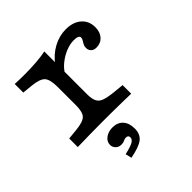

<svg xmlns="http://www.w3.org/2000/svg" viewBox="-174 -554 892 892"><g transform="rotate(-45 272.0 -108.0)"><path d="M212.1 -2.4Q158.9 -2.4 120.2 -1.6Q81.5 -0.8 44.4 0V-56.5L93.5 -61.3Q143.5 -66.1 159.7 -82.3Q175.8 -98.4 175.8 -142.7V-206.5H248.4V-142.7Q248.4 -112.9 256.5 -96.4Q264.5 -79.8 285.5 -72.6Q306.5 -65.3 345.2 -61.3L395.2 -56.5V0Q368.5 -0.8 341.1 -1.2Q313.7 -1.6 282.3 -2Q250.8 -2.4 212.1 -2.4ZM175.8 -206.5V-263.7Q175.8 -312.9 159.7 -330.6Q143.5 -348.4 93.5 -353.2L44.4 -358.1V-414.5Q55.6 -413.7 72.6 -413.3Q89.5 -412.9 109.7 -412.9Q148.4 -412.9 185.1 -415.7Q221.8 -418.5 248.4 -424.2V-414.5V-206.5ZM432.3 -265.3Q416.1 -265.3 406.5 -274.6Q396.8 -283.9 396.8 -299.2Q396.8 -310.5 401.6 -319Q406.5 -327.4 410.9 -334.7Q415.3 -341.9 415.3 -348.4Q415.3 -364.5 382.3 -364.5Q356.5 -364.5 329 -353.2Q301.6 -341.9 278.2 -323Q254.8 -304 241.9 -280.6L239.5 -342.7Q268.5 -383.1 308.5 -404.8Q348.4 -426.6 391.9 -426.6Q439.5 -426.6 467.7 -402Q496 -377.4 496 -336.3Q496 -304 478.6 -284.7Q461.3 -265.3 432.3 -265.3ZM185.5 211.3 178.2 180.6Q217.7 171.8 233.5 162.9Q249.2 154 249.2 141.1Q249.2 126.6 233.9 126.6Q225 126.6 216.9 131Q208.9 135.5 196 135.5Q179 135.5 168.1 124.6Q157.3 113.7 157.3 98.4Q157.3 77.4 176.2 63.3Q195.2 49.2 222.6 49.2Q255.6 49.2 274.2 69.8Q292.7 90.3 292.7 126.6Q292.7 162.9 269 181.5Q245.2 200 185.5 211.3Z"/></g></svg>

Font: Playfair 5pt SemiExpanded Light
Style: Regular
Weight: 300
Width: 6
Designer: Claus Eggers Sørensen
Foundry: Claus Eggers Sørensen
Version: Version 2.203